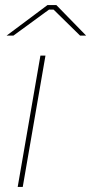

<svg xmlns="http://www.w3.org/2000/svg" viewBox="-20 -740 361 760"><path d="M50 0H70L160 -520H140ZM321 -599 203 -720H168L6 -599H33L174 -702H192L297 -599Z"/></svg>

Font: Fixel Display Thin
Style: Italic
Weight: 100
Italic angle: -10°
Designer: AlfaBravo + MacPaw
Foundry: Kyrylo Tkachov, Marchela Mozhyna, Serhii Makarenko, Maria Weinstein, Zakhar Kryvoshyya
Version: Version 1.210;Glyphs 3.2 (3217)